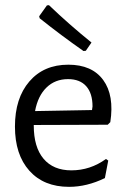

<svg xmlns="http://www.w3.org/2000/svg" viewBox="-20 -717 499 745"><path d="M170 -697Q247 -623 335 -552L313 -520L304 -519Q218 -579 134 -646L132 -654L162 -696ZM248 8Q150 8 94 -54.5Q38 -117 38 -226Q38 -336 94 -401Q150 -466 245 -466Q337 -466 380.5 -406.5Q424 -347 408 -243L398 -233L111 -232V-230Q111 -146 149 -101Q187 -56 257 -56Q330 -56 391 -100L400 -94L387 -26Q317 8 248 8ZM244 -410Q194 -410 160.5 -377.5Q127 -345 116 -286L337 -290L339 -304Q339 -355 314.5 -382.5Q290 -410 244 -410Z"/></svg>

Font: Alegreya Sans SC
Style: Regular
Weight: 400
Designer: Juan Pablo del Peral
Foundry: Huerta Tipografica
Version: Version 2.007